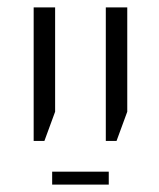

<svg xmlns="http://www.w3.org/2000/svg" viewBox="-20 -608 430 519"><path d="M266 -227V-588H324V-306L295 -227ZM71 -227V-588H129V-306L100 -227ZM121 -109V-144H274V-109Z"/></svg>

Font: Noto Sans Hebrew SemiCondensed Light
Style: Regular
Weight: 300
Width: 4
Designer: Monotype Design Team
Foundry: Monotype Imaging Inc.
Version: Version 2.003